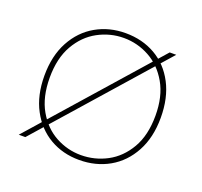

<svg xmlns="http://www.w3.org/2000/svg" viewBox="-97 -621 782 743"><g transform="rotate(20 293.5 -249.5)"><path d="M46 0 486 -499H513L73 0ZM298 12Q231 12 177.5 -19Q124 -50 92.5 -109Q61 -168 61 -249Q61 -331 93 -390Q125 -449 179.5 -480Q234 -511 301 -511Q370 -511 424 -480Q478 -449 509 -390Q540 -331 540 -249Q540 -168 508 -109Q476 -50 421.5 -19Q367 12 298 12ZM298 -8Q355 -8 405 -34.5Q455 -61 486.5 -115Q518 -169 518 -250Q518 -329 487 -383Q456 -437 406.5 -464Q357 -491 301 -491Q245 -491 195 -464Q145 -437 114 -383Q83 -329 83 -249Q83 -169 114 -115Q145 -61 194 -34.5Q243 -8 298 -8Z"/></g></svg>

Font: DM Sans 20pt Thin
Style: Regular
Weight: 250
Version: Version 4.004;gftools[0.9.30]